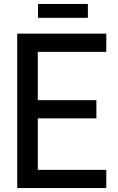

<svg xmlns="http://www.w3.org/2000/svg" viewBox="-20 -950 597 970"><path d="M172 -930H424V-860H172ZM517 -780V-688H171V-444H467V-352H171V-92H517V0H67V-780Z"/></svg>

Font: Coupeur_Texte
Style: Regular
Weight: 400
Designer: Léa Rolland
Version: Version 1.000;PS 001.000;hotconv 1.0.88;makeotf.lib2.5.64775